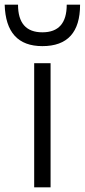

<svg xmlns="http://www.w3.org/2000/svg" viewBox="-73 -800 362 820"><path d="M143 0H73V-530H143ZM108 -603Q-48 -603 -53 -780H4Q4 -662 108 -662Q212 -662 212 -780H269Q269 -603 108 -603Z"/></svg>

Font: Tanohe Sans
Style: Regular
Weight: 400
Designer: Village Type and Design LLC & Cristiano Sobral
Foundry: Cooper Hewitt Smithsonian Design Museum
Version: Version 1.00;September 29, 2021;FontCreator 13.0.0.2655 64-b